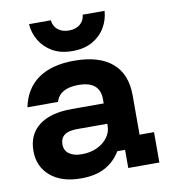

<svg xmlns="http://www.w3.org/2000/svg" viewBox="-81 -773 753 851"><g transform="rotate(-10 296.0 -347.5)"><path d="M216.7 9.2Q128.3 9.2 78.3 -33.8Q28.3 -76.7 28.3 -146.7Q28.3 -220.8 80 -260.8Q131.7 -300.8 228.3 -300.8H371.7V-320Q371.7 -400.8 275 -400.8Q190.8 -400.8 173.3 -342.5H35.8Q52.5 -425 113.3 -467.5Q174.2 -510 275 -510Q386.7 -510 445.4 -460Q504.2 -410 504.2 -314.2V-136.7H569.2V0H429.2V-81.7H394.2Q368.3 -38.3 325 -14.6Q281.7 9.2 216.7 9.2ZM237.5 -95.8Q276.7 -95.8 306.7 -110Q336.7 -124.2 354.2 -147.9Q371.7 -171.7 371.7 -201.7V-209.2H235Q160 -209.2 160 -153.3Q160 -125.8 180.8 -110.8Q201.7 -95.8 237.5 -95.8ZM276.7 -553.3Q223.3 -553.3 186.7 -574.6Q150 -595.8 129.6 -630.4Q109.2 -665 106.7 -704.2H205Q207.5 -677.5 226.7 -661.7Q245.8 -645.8 276.7 -645.8Q307.5 -645.8 326.7 -661.7Q345.8 -677.5 348.3 -704.2H446.7Q444.2 -665 424.2 -630.4Q404.2 -595.8 367.1 -574.6Q330 -553.3 276.7 -553.3Z"/></g></svg>

Font: Funnel Display
Style: Bold
Weight: 700
Designer: NORD ID, Kristian Moeller
Foundry: Dicotype
Version: Version 1.000